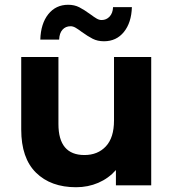

<svg xmlns="http://www.w3.org/2000/svg" viewBox="-20 -777 727 805"><path d="M614 -538V0H466V-64Q435 -29 392 -10.5Q349 8 299 8Q193 8 131 -53Q69 -114 69 -234V-538H225V-257Q225 -127 334 -127Q390 -127 424 -163.5Q458 -200 458 -272V-538ZM323 -643Q307 -655 296.5 -661Q286 -667 276 -667Q255 -667 242 -652.5Q229 -638 228 -611H149Q151 -678 182.5 -717.5Q214 -757 266 -757Q292 -757 312.5 -746.5Q333 -736 359 -717Q375 -705 385.5 -699Q396 -693 406 -693Q426 -693 439.5 -707.5Q453 -722 454 -747H533Q531 -682 499.5 -643Q468 -604 416 -604Q389 -604 368.5 -614.5Q348 -625 323 -643Z"/></svg>

Font: Montserrat Alternates
Style: Bold
Weight: 700
Designer: Julieta Ulanovsky
Foundry: Julieta Ulanovsky
Version: Version 7.200